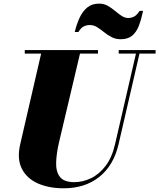

<svg xmlns="http://www.w3.org/2000/svg" viewBox="-20 -1027 880 1062"><path d="M476.5 -888.5Q459.5 -888.5 444 -881.2Q428.5 -874 413.5 -850H393.5Q403.5 -892.5 420 -928.2Q436.5 -964 462.5 -985.5Q488.5 -1007 528 -1007Q554.5 -1007 575.8 -995Q597 -983 615.8 -967.2Q634.5 -951.5 652.2 -939.5Q670 -927.5 689 -927.5Q706 -927.5 721.5 -935.2Q737 -943 752 -967H771.5Q761.5 -919.5 748 -884.2Q734.5 -849 710.8 -829.5Q687 -810 647.5 -810Q619 -810 596.5 -822Q574 -834 555 -849.5Q536 -865 517 -876.8Q498 -888.5 476.5 -888.5ZM117 -750H522V-730.5H422.5L306.5 -240Q292 -177.5 290.5 -127.5Q289 -77.5 311.5 -48.5Q334 -19.5 391 -19.5Q438 -19.5 483.2 -41.2Q528.5 -63 564 -109.2Q599.5 -155.5 616.5 -230L732 -730.5H636.5V-750H840.5V-730.5H751.5L636 -230Q609 -112.5 529.8 -49Q450.5 14.5 332 14.5Q250.5 14.5 189.5 -12.5Q128.5 -39.5 100.8 -93.8Q73 -148 92 -230L207.5 -730.5H117Z"/></svg>

Font: Bodoni* 11pt Fatface
Style: Italic
Weight: 900
Italic angle: -13°
Version: Version 2.3